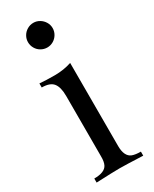

<svg xmlns="http://www.w3.org/2000/svg" viewBox="-199 -814 691 864"><g transform="rotate(-30 146.5 -382.5)"><path d="M196.3 -732.9Q205.1 -718.3 205.1 -701.2Q205.1 -684.1 196.3 -669.2Q187.5 -654.3 172.9 -645.8Q158.2 -637.2 141.1 -637.2Q124 -637.2 109.1 -645.8Q94.2 -654.3 85.7 -669.2Q77.1 -684.1 77.1 -701.2Q77.1 -718.3 85.7 -732.9Q94.2 -747.6 109.1 -756.3Q124 -765.1 141.1 -765.1Q158.2 -765.1 172.9 -756.3Q187.5 -747.6 196.3 -732.9ZM271 -21V0Q179.2 -3.9 149.9 -3.9Q120.6 -3.9 28.8 0V-21Q84 -21 97.7 -49.3Q105.5 -64.9 105 -92.8V-405.8Q105 -452.1 88.1 -473.1Q71.3 -494.1 28.8 -494.1V-515.1Q60.1 -512.2 107.2 -512.2Q154.3 -512.2 194.8 -525.9V-92.8Q195.3 -39.6 226.6 -27.3Q243.2 -21 271 -21Z"/></g></svg>

Font: PlayfairDisplay-Regular
Style: Regular
Weight: 400
Designer: Claus Eggers Sørensen
Foundry: Claus Eggers Sørensen
Version: Version 1.002;PS 001.002;hotconv 1.0.70;makeotf.lib2.5.58329